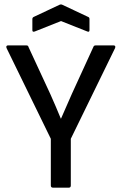

<svg xmlns="http://www.w3.org/2000/svg" viewBox="-20 -864 560 884"><path d="M224 0Q214 0 214 -10V-225L10 -643Q8 -649 10 -652Q12 -655 17 -655H101Q110 -655 111 -648L212 -430Q224 -402 236.5 -374Q249 -346 260 -318H261Q274 -347 286 -375Q298 -403 311 -432L410 -648Q412 -655 421 -655H503Q508 -655 510 -652Q512 -649 510 -643L306 -225V-10Q306 0 297 0ZM140 -719Q129 -715 129 -725V-776Q129 -783 135 -786L254 -842Q261 -845 267 -842L386 -786Q392 -784 392 -776V-725Q392 -715 382 -719L261 -767Z"/></svg>

Font: Sofia Sans Semi Condensed Medium
Style: Regular
Weight: 500
Designer: Botio Nikoltchev, Ani Petrova
Foundry: lettersoup
Version: Version 4.100